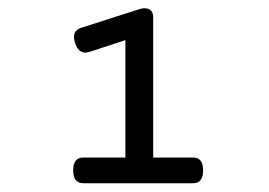

<svg xmlns="http://www.w3.org/2000/svg" viewBox="-20 -671 640 456"><path d="M277.8 -296.9H178.2Q153.8 -296.9 153.8 -266.6Q153.8 -235.8 178.2 -235.8H438.5Q462.4 -235.8 462.4 -266.6Q462.4 -296.9 438.5 -296.9H343.8V-630.9Q343.8 -644 334.2 -648.9Q324.7 -653.8 311.5 -649.4L172.9 -605Q148.4 -597.2 158.7 -567.9Q168.5 -539.6 192.9 -547.9L277.8 -575.7Z"/></svg>

Font: Courier Prime Code
Style: Regular
Weight: 400
Designer: Alan Dague-Greene
Foundry: Quote-Unquote Apps
Version: Version 3.18